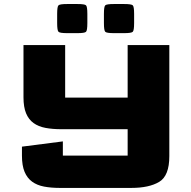

<svg xmlns="http://www.w3.org/2000/svg" viewBox="-20 -923 946 950"><path d="M276 6.8Q232.7 6.8 197.9 0.2Q163.2 -6.4 138.9 -24.1Q114.6 -41.8 101.6 -72.8Q88.6 -103.8 88.6 -152.4V-197.4L291 -223.4V-153.2Q291 -153.2 291 -153.2Q291 -153.2 291 -153.2H611.6Q611.6 -153.2 611.6 -153.2Q611.6 -153.2 611.6 -153.2V-283.7H283.1Q239.8 -283.7 205.1 -290.2Q170.3 -296.7 146 -314.2Q121.8 -331.6 109 -362.4Q96.2 -393.2 96.2 -441.8V-700H302.4V-440Q302.4 -440 302.4 -440Q302.4 -440 302.4 -440H611.6V-700H817.8V-150.5Q817.8 -53.1 767.8 -23.2Q717.8 6.8 629.9 6.8ZM262.8 -808.8V-854.3Q262.8 -890.4 269.5 -896.7Q276.1 -903.1 312.7 -903.1H362.4Q399 -903.1 405.6 -896.7Q412.2 -890.4 412.2 -854.3V-808.8Q412.2 -772.3 405.6 -765.7Q399 -759 362.4 -759H312.7Q276.1 -759 269.5 -765.7Q262.8 -772.3 262.8 -808.8ZM494.2 -808.8V-854.3Q494.2 -890.4 500.8 -896.7Q507.5 -903.1 544 -903.1H593.8Q630.3 -903.1 636.9 -896.7Q643.6 -890.4 643.6 -854.3V-808.8Q643.6 -772.3 636.9 -765.7Q630.3 -759 593.8 -759H544Q507.5 -759 500.8 -765.7Q494.2 -772.3 494.2 -808.8Z"/></svg>

Font: Science Gothic
Style: Regular
Weight: 400
Designer: Thomas Phinney, Vassil Kateliev, Brandon Buerkle
Foundry: Font Detective LLC
Version: Version 1.018